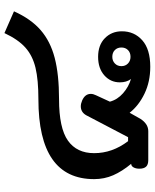

<svg xmlns="http://www.w3.org/2000/svg" viewBox="64 -752 697 865"><g transform="rotate(-90 412.5 -319.5)"><path d="M337 -84 310 -36Q287 0 254 0H124Q103 0 94 -10Q85 -20 85 -40Q85 -56 91 -66.5Q97 -77 107 -77Q73 -118 55.5 -158Q38 -198 38 -244Q38 -495 398 -495Q485 -495 539.5 -508Q594 -521 630.5 -553.5Q667 -586 696 -648L794 -605Q760 -529 709.5 -485Q659 -441 584 -421.5Q509 -402 398 -402Q268 -402 211.5 -362Q155 -322 155 -244Q155 -162 209 -91H227L326 -280Q340 -304 366 -304Q378 -304 392 -298Q422 -285 422 -259Q422 -248 416 -236L387 -173Q396 -139 425 -113.5Q454 -88 489 -78Q474 -98 474 -128Q474 -170 505.5 -198Q537 -226 589 -226Q642 -226 673 -195.5Q704 -165 704 -119Q704 -63 663.5 -27Q623 9 544 9Q477 9 423 -17Q369 -43 337 -84ZM631 -121Q631 -139 619.5 -150.5Q608 -162 589 -162Q571 -162 559 -150.5Q547 -139 547 -121Q547 -103 559 -91.5Q571 -80 589 -80Q608 -80 619.5 -91.5Q631 -103 631 -121Z"/></g></svg>

Font: Niramit SemiBold
Style: Regular
Weight: 600
Designer: Katatrad Aksorn Co.,Ltd.
Foundry: Cadson Demak Co.,Ltd.
Version: Version 1.001; ttfautohint (v1.6)